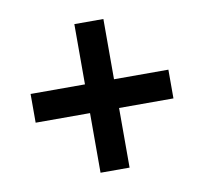

<svg xmlns="http://www.w3.org/2000/svg" viewBox="-61 -659 651 612"><g transform="rotate(-10 264.5 -353.5)"><path d="M217 -306H41V-399H217V-594H311V-399H487V-306H311V-113H217Z"/></g></svg>

Font: Noto Sans Sinhala UI SemiCondensed SemiBold
Style: Regular
Weight: 600
Width: 4
Designer: Jelle Bosma - Monotype Design Team
Foundry: Monotype Imaging Inc.
Version: Version 2.006; ttfautohint (v1.8.4.7-5d5b)